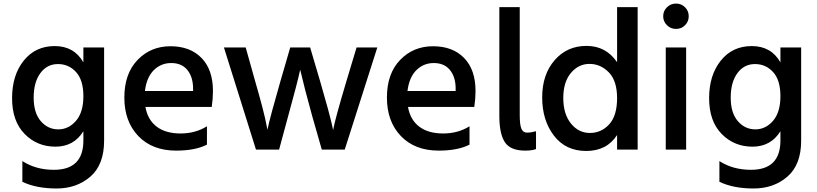

<svg xmlns="http://www.w3.org/2000/svg" viewBox="-20 -825 4654 1094"><path d="M455.1 -469.7V-554.7H573.2V-23.4Q573.2 113.3 495.1 181.2Q417 249 302.2 249Q187.5 249 107.4 210.9V92.8Q184.6 142.6 287.1 142.6Q455.1 142.6 455.1 -24.4V-77.1Q400.4 10.7 295.9 10.7Q191.4 10.7 120.1 -62Q48.8 -134.8 48.8 -265.6Q48.8 -396.5 115.2 -479.5Q181.6 -562.5 292 -562.5Q402.3 -562.5 455.1 -469.7ZM210 -408.2Q171.9 -356.4 171.9 -269Q171.9 -181.6 212.4 -134.8Q252.9 -87.9 312 -87.9Q371.1 -87.9 413.1 -136.7Q455.1 -185.5 455.1 -276.9Q455.1 -368.2 413.6 -414.1Q372.1 -460 310.1 -460Q248 -460 210 -408.2Z M1193.4 -306.6Q1193.4 -263.7 1186.5 -215.8H808.6Q821.3 -142.6 872.6 -103.5Q923.8 -64.5 1008.8 -64.5Q1093.8 -64.5 1159.2 -105.5V-1Q1092.8 33.2 983.4 33.2Q847.7 33.2 768.1 -49.8Q688.5 -132.8 688.5 -269Q688.5 -405.3 763.7 -483.4Q838.9 -561.5 951.2 -561.5Q1063.5 -561.5 1128.4 -494.6Q1193.4 -427.7 1193.4 -306.6ZM805.7 -306.6H1080.1V-327.1Q1078.1 -390.6 1045.9 -428.2Q1013.7 -465.8 955.6 -465.8Q897.5 -465.8 856.4 -425.3Q815.4 -384.8 805.7 -306.6Z M1255.9 -554.7H1379.9L1433.6 -363.3Q1486.3 -181.6 1499 -109.4L1503.9 -85.9Q1518.6 -157.2 1578.1 -363.3L1633.8 -554.7H1747.1L1803.7 -363.3Q1858.4 -175.8 1873 -107.4L1877.9 -84Q1890.6 -151.4 1954.1 -363.3L2011.7 -554.7H2129.9L1944.3 27.3H1813.5L1758.8 -164.1Q1711.9 -334 1696.3 -404.3L1690.4 -427.7Q1674.8 -354.5 1622.1 -164.1L1570.3 27.3H1438.5Z M2689.5 -306.6Q2689.5 -263.7 2682.6 -215.8H2304.7Q2317.4 -142.6 2368.7 -103.5Q2419.9 -64.5 2504.9 -64.5Q2589.8 -64.5 2655.3 -105.5V-1Q2588.9 33.2 2479.5 33.2Q2343.8 33.2 2264.2 -49.8Q2184.6 -132.8 2184.6 -269Q2184.6 -405.3 2259.8 -483.4Q2335 -561.5 2447.3 -561.5Q2559.6 -561.5 2624.5 -494.6Q2689.5 -427.7 2689.5 -306.6ZM2301.8 -306.6H2576.2V-327.1Q2574.2 -390.6 2542 -428.2Q2509.8 -465.8 2451.7 -465.8Q2393.6 -465.8 2352.5 -425.3Q2311.5 -384.8 2301.8 -306.6Z M2825.2 -164.1V-784.2H2941.4V-169.9Q2941.4 -112.3 2951.2 -90.8Q2960.9 -69.3 2982.9 -69.3Q3004.9 -69.3 3034.2 -77.1V24.4Q3011.7 33.2 2972.7 33.2Q2887.7 33.2 2856.4 -15.1Q2825.2 -63.5 2825.2 -164.1Z M3496.1 -470.7V-784.2H3613.3V27.3H3496.1V-55.7Q3437.5 35.2 3320.3 35.2Q3203.1 35.2 3136.2 -52.2Q3069.3 -139.6 3069.3 -270Q3069.3 -400.4 3140.1 -481.9Q3210.9 -563.5 3321.8 -563.5Q3432.6 -563.5 3496.1 -470.7ZM3232.9 -409.2Q3189.5 -357.4 3189.5 -266.6Q3189.5 -175.8 3232.9 -121.6Q3276.4 -67.4 3341.3 -67.4Q3406.2 -67.4 3451.2 -116.7Q3496.1 -166 3496.1 -265.6Q3496.1 -365.2 3448.7 -413.1Q3401.4 -460.9 3338.9 -460.9Q3276.4 -460.9 3232.9 -409.2Z M3780.3 -681.2Q3758.8 -702.1 3758.8 -732.4Q3758.8 -762.7 3780.3 -783.7Q3801.8 -804.7 3832 -804.7Q3862.3 -804.7 3883.3 -783.7Q3904.3 -762.7 3904.3 -732.4Q3904.3 -702.1 3883.3 -681.2Q3862.3 -660.2 3832 -660.2Q3801.8 -660.2 3780.3 -681.2ZM3773.4 27.3V-554.7H3889.6V27.3Z M4426.8 -469.7V-554.7H4544.9V-23.4Q4544.9 113.3 4466.8 181.2Q4388.7 249 4273.9 249Q4159.2 249 4079.1 210.9V92.8Q4156.2 142.6 4258.8 142.6Q4426.8 142.6 4426.8 -24.4V-77.1Q4372.1 10.7 4267.6 10.7Q4163.1 10.7 4091.8 -62Q4020.5 -134.8 4020.5 -265.6Q4020.5 -396.5 4086.9 -479.5Q4153.3 -562.5 4263.7 -562.5Q4374 -562.5 4426.8 -469.7ZM4181.6 -408.2Q4143.6 -356.4 4143.6 -269Q4143.6 -181.6 4184.1 -134.8Q4224.6 -87.9 4283.7 -87.9Q4342.8 -87.9 4384.8 -136.7Q4426.8 -185.5 4426.8 -276.9Q4426.8 -368.2 4385.3 -414.1Q4343.8 -460 4281.7 -460Q4219.7 -460 4181.6 -408.2Z"/></svg>

Font: GenEi M Gothic v2 Medium
Style: Regular
Weight: 500
Version: Version 2.0